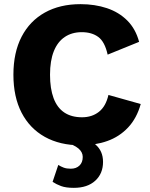

<svg xmlns="http://www.w3.org/2000/svg" viewBox="-20 -690 721 925"><path d="M658 -188.8Q638.8 -120.2 597.1 -75.8Q555.4 -31.4 497.2 -10.7Q439 10 368.6 10Q268.6 10 195.9 -30.6Q123.2 -71.2 83.9 -147.2Q44.6 -223.2 44.6 -330Q44.6 -436.8 83.9 -512.8Q123.2 -588.8 195.9 -629.4Q268.6 -670 367.8 -670Q437.2 -670 495 -650.7Q552.8 -631.4 593.1 -591.2Q633.4 -551 650.2 -488.4L498.6 -426.8Q485 -488.6 453.7 -511.8Q422.4 -535 373.8 -535Q326.6 -535 292.1 -511.9Q257.6 -488.8 239.3 -443.3Q221 -397.8 221 -330Q221 -263.2 238.1 -217.2Q255.2 -171.2 289.6 -148.1Q324 -125 375.2 -125Q423.2 -125 456.6 -151.3Q490 -177.6 502.4 -232.6ZM282.8 -10 323.6 -36.8Q402.4 -25.6 439.4 5.7Q476.4 37 476.4 90Q476.4 146.4 438.8 180.7Q401.2 215 335.6 215Q297.4 215 274.2 206.4Q251 197.8 233.4 186L260.8 104.6Q273 112.4 287 117.6Q301 122.8 321.2 122.8Q346.8 122.8 362.7 107.8Q378.6 92.8 378.6 66Q378.6 43 357.8 25.2Q337 7.4 282.8 -10Z"/></svg>

Font: Work Sans
Style: Regular
Weight: 400
Designer: Wei Huang
Foundry: Wei Huang
Version: Version 2.006; ttfautohint (v1.8.1.43-b0c9)